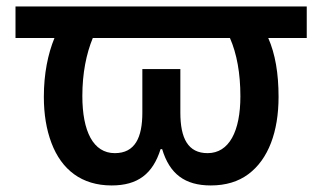

<svg xmlns="http://www.w3.org/2000/svg" viewBox="-20 -562 995 592"><path d="M324.2 9.8C404.8 9.8 451.2 -25.9 475.1 -102.1H480C502.9 -25.9 549.8 9.8 629.9 9.8C676.3 9.8 714.8 -2 745.6 -24.9C807.6 -70.8 838.9 -156.2 838.9 -263.2C838.9 -335.9 828.6 -396 807.1 -444.8H925.8V-542H27.8V-444.8H147.9C127.9 -396 115.2 -335 115.2 -263.2C115.2 -210 123 -162.6 138.7 -121.1C169.9 -38.6 231.9 9.8 324.2 9.8ZM334 -89.8C267.6 -89.8 233.9 -156.7 233.9 -266.1C233.9 -336.4 246.1 -396 266.1 -444.8H689C710.4 -396 721.2 -335.4 721.2 -265.1C721.2 -157.2 686.5 -89.8 620.1 -89.8C560.1 -89.8 536.1 -134.8 536.1 -214.8V-349.1H418.9V-214.8C418.9 -138.2 396.5 -89.8 334 -89.8Z"/></svg>

Font: Noto Reveo Sans
Style: Regular
Weight: 600
Designer: Monotype Design Team
Foundry: Monotype Imaging Inc.
Version: Version 2.007